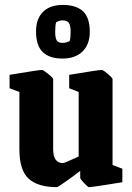

<svg xmlns="http://www.w3.org/2000/svg" viewBox="-20 -752 539 783"><path d="M234.9 -513.2Q181.6 -513.2 154.3 -539.6Q127 -565.9 127 -624Q127 -675.3 155.3 -703.6Q183.6 -731.9 235.8 -731.9Q290.5 -731.9 318.4 -706.1Q346.2 -680.2 346.2 -622.1Q346.2 -571.3 316.7 -542.2Q287.1 -513.2 234.9 -513.2ZM264.2 -585Q268.1 -596.7 268.1 -622.1Q268.1 -648.9 260.5 -658.9Q252.9 -668.9 235.8 -668.9Q221.7 -668.9 209 -661.1Q205.1 -649.4 205.1 -623Q205.1 -596.2 211.7 -586.7Q218.3 -577.1 234.9 -577.1Q251.5 -577.1 264.2 -585ZM211.9 11.2Q134.8 11.2 96.9 -23.2Q59.1 -57.6 59.1 -143.1V-377L19 -392.1V-446.8Q138.7 -466.8 150.9 -466.8Q156.7 -466.8 176.8 -450.4Q196.8 -434.1 196.8 -429.2V-144Q196.8 -86.9 236.8 -86.9Q240.2 -86.9 256.3 -93.8Q272.5 -100.6 286.6 -107.4L300.8 -113.8V-377L262.2 -392.1V-446.8Q381.8 -466.8 395 -466.8Q400.9 -466.8 419.9 -450.4Q439 -434.1 439 -429.2V-79.1L479 -64V-8.8Q356.9 11.2 342.8 11.2Q338.4 11.2 322.8 -5.4Q307.1 -22 307.1 -26.9V-55.2Q278.8 -33.2 247.3 -11Q215.8 11.2 211.9 11.2Z"/></svg>

Font: Grenze
Style: Bold
Weight: 700
Designer: Renata Polastri
Foundry: Omnibus-Type
Version: Version 1.002;PS 001.002;hotconv 1.0.88;makeotf.lib2.5.64775